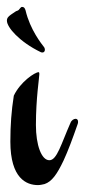

<svg xmlns="http://www.w3.org/2000/svg" viewBox="-28 -529 246 556"><path d="M191 -185C186 -185 179 -181 176 -173C149 -112 137 -65 115 -65C92 -65 76 -109 76 -167C76 -244 86 -306 86 -315C86 -318 85 -320 84 -320C73 -320 31 -292 12 -252C5 -208 2 -166 2 -119C2 -12 49 7 82 7C89 7 96 5 101 4C122 -3 137 -24 156 -64C169 -92 182 -127 197 -170C198 -172 198 -174 198 -177C198 -182 195 -185 191 -185ZM100 -392C93 -401 59 -443 46 -499C44 -506 41 -509 36 -509C32 -509 30 -504 26 -500C22 -497 20 -498 16 -495C-4 -482 -8 -478 -8 -469C-8 -450 28 -408 90 -378C92 -377 94 -377 95 -377C99 -377 102 -380 102 -385C102 -388 101 -390 100 -392Z"/></svg>

Font: Engagement
Style: Regular
Weight: 400
Designer: Astigmatic (AOETI)
Foundry: Astigmatic (AOETI)
Version: Version 1.000